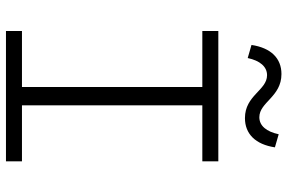

<svg xmlns="http://www.w3.org/2000/svg" viewBox="-184 -804 987 660"><g transform="rotate(90 310.0 -473.5)"><path d="M86 0H534V-55H341.5V-675H534V-730H86V-675H278.5V-55H86ZM234 -947C179.5 -947 144 -910.5 134 -844L179 -831C188 -873 208.5 -897.5 238 -897.5C290 -897.5 307 -821.5 385.5 -821.5C440 -821.5 476 -858 486 -924.5L441 -937.5C432 -895.5 412 -871 382.5 -871C330.5 -871 312.5 -947 234 -947Z"/></g></svg>

Font: Monaspace Neon ExtraLight
Style: Regular
Weight: 200
Designer: Riley Cran & the Lettermatic Team
Foundry: Lettermatic
Version: Version 1.200 (Monaspace Neon)